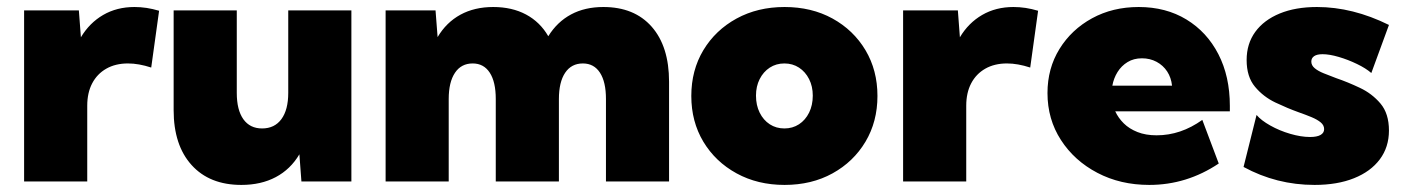

<svg xmlns="http://www.w3.org/2000/svg" viewBox="-20 -518 3999 548"><path d="M229 0H48.8V-488.3H205.1L210.9 -411.6Q235.4 -452.6 274.4 -475.3Q313.5 -498 363.8 -498Q380.9 -498 398.4 -495.4Q416 -492.7 434.1 -487.3L411.6 -325.2Q376 -336.9 345.2 -336.9Q309.6 -336.9 283.4 -322Q257.3 -307.1 243.2 -280.3Q229 -253.4 229 -216.3Z M982.9 0H840.3L834.5 -77.6Q809.1 -34.7 767.1 -12.5Q725.1 9.8 668.9 9.8Q578.1 9.8 526.9 -46.9Q475.6 -103.5 475.6 -203.6V-488.3H655.8V-252.9Q655.8 -204.1 674.6 -177.7Q693.4 -151.4 728 -151.4Q763.7 -151.4 783.2 -178Q802.7 -204.6 802.7 -252.9V-488.3H982.9Z M1889.6 0H1709.5V-235.4Q1709.5 -284.2 1692.4 -310.5Q1675.3 -336.9 1643.6 -336.9Q1610.8 -336.9 1593 -310.3Q1575.2 -283.7 1575.2 -235.4V0H1395V-235.4Q1395 -284.2 1377.9 -310.5Q1360.8 -336.9 1329.1 -336.9Q1296.4 -336.9 1278.6 -310.3Q1260.7 -283.7 1260.7 -235.4V0H1080.6V-488.3H1223.1L1229 -412.1Q1253.9 -454.1 1294.2 -476.1Q1334.5 -498 1387.7 -498Q1441.4 -498 1481.4 -476.6Q1521.5 -455.1 1544.9 -414.6Q1570.3 -455.6 1609.9 -476.8Q1649.4 -498 1702.1 -498Q1790.5 -498 1840.1 -441.7Q1889.6 -385.3 1889.6 -284.7Z M2219.2 9.8Q2142.6 9.8 2082.3 -23.2Q2022 -56.2 1987.5 -113.5Q1953.1 -170.9 1953.1 -244.1Q1953.1 -317.4 1987.5 -374.8Q2022 -432.1 2082.3 -465.1Q2142.6 -498 2219.2 -498Q2296.4 -498 2356.2 -465.1Q2416 -432.1 2450.2 -374.8Q2484.4 -317.4 2484.4 -244.1Q2484.4 -170.9 2450.2 -113.5Q2416 -56.2 2356.2 -23.2Q2296.4 9.8 2219.2 9.8ZM2218.8 -151.4Q2242.2 -151.4 2260.5 -163.3Q2278.8 -175.3 2289.3 -196.5Q2299.8 -217.8 2299.8 -245.1Q2299.8 -271.5 2289.3 -292.2Q2278.8 -313 2260.5 -325Q2242.2 -336.9 2218.8 -336.9Q2195.3 -336.9 2177 -325Q2158.7 -313 2148.2 -292.2Q2137.7 -271.5 2137.7 -245.1Q2137.7 -217.8 2148.2 -196.5Q2158.7 -175.3 2177 -163.3Q2195.3 -151.4 2218.8 -151.4Z M2737.8 0H2557.6V-488.3H2713.9L2719.7 -411.6Q2744.1 -452.6 2783.2 -475.3Q2822.3 -498 2872.6 -498Q2889.6 -498 2907.2 -495.4Q2924.8 -492.7 2942.9 -487.3L2920.4 -325.2Q2884.8 -336.9 2854 -336.9Q2818.4 -336.9 2792.2 -322Q2766.1 -307.1 2752 -280.3Q2737.8 -253.4 2737.8 -216.3Z M3458.5 -51.3Q3367.2 9.8 3260.3 9.8Q3177.7 9.8 3112.1 -24.7Q3046.4 -59.1 3008.1 -118.4Q2969.7 -177.7 2969.7 -252.4Q2969.7 -322.8 3003.9 -378.2Q3038.1 -433.6 3096.9 -465.8Q3155.8 -498 3230 -498Q3307.6 -498 3366.2 -462.4Q3424.8 -426.8 3457.5 -363.3Q3490.2 -299.8 3490.2 -215.8V-200.2H3163.1Q3171.9 -181.2 3187.5 -165.8Q3203.1 -150.4 3226.6 -141.1Q3250 -131.8 3281.2 -131.8Q3350.1 -131.8 3411.6 -175.8ZM3154.8 -273.4H3325.2Q3322.8 -296.4 3311.3 -314Q3299.8 -331.5 3281 -341.6Q3262.2 -351.6 3239.3 -351.6Q3215.8 -351.6 3198.2 -340.8Q3180.7 -330.1 3169.7 -312.5Q3158.7 -294.9 3154.8 -273.4Z M3529.3 -41.5 3566.4 -189.9Q3579.6 -174.3 3605.7 -159.7Q3631.8 -145 3662.6 -136Q3693.4 -127 3719.2 -127Q3738.8 -127 3749 -132.8Q3759.3 -138.7 3759.3 -149.4Q3759.3 -160.6 3749.5 -168.7Q3739.7 -176.8 3723.4 -183.6Q3707 -190.4 3686 -197.8Q3654.8 -209 3620.4 -225.3Q3585.9 -241.7 3562 -270.3Q3538.1 -298.8 3538.1 -346.7Q3538.1 -393.1 3562.7 -427Q3587.4 -460.9 3632.6 -479.5Q3677.7 -498 3738.8 -498Q3840.8 -498 3944.3 -446.8L3894 -309.6Q3878.4 -323.2 3853 -335.4Q3827.6 -347.7 3801 -355.5Q3774.4 -363.3 3754.9 -363.3Q3738.8 -363.3 3730.7 -357.7Q3722.7 -352.1 3722.7 -342.3Q3722.7 -331.5 3732.2 -323.5Q3741.7 -315.4 3758.1 -308.8Q3774.4 -302.2 3793.9 -294.9Q3826.7 -283.7 3861.3 -267.3Q3896 -251 3920.2 -222.4Q3944.3 -193.8 3944.3 -145.5Q3944.3 -98.1 3918.2 -63.2Q3892.1 -28.3 3844.5 -9.3Q3796.9 9.8 3731.9 9.8Q3623.5 9.8 3529.3 -41.5Z"/></svg>

Font: Kumbh Sans Black
Style: Regular
Weight: 900
Version: Version 1.005